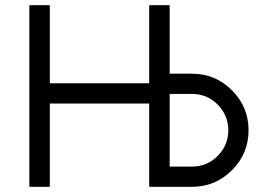

<svg xmlns="http://www.w3.org/2000/svg" viewBox="-20 -720 1018 740"><path d="M93 0H172V-321H555V0H720Q810 0 874 -64Q938 -128 938 -218Q938 -308 874 -372Q810 -436 720 -436H634V-700H555V-399H172V-700H93ZM634 -358H720Q778 -358 819 -317Q860 -275 860 -218Q860 -161 819 -119Q778 -78 720 -78H634Z"/></svg>

Font: Unageo
Style: Regular
Weight: 400
Designer: Richard Sepsi
Foundry: Richard Sepsi
Version: Version 2.000